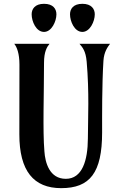

<svg xmlns="http://www.w3.org/2000/svg" viewBox="-20 -977 625 1007"><path d="M434.6 -653.3C448.7 -489.7 441.4 -359.9 440.9 -250.5C440.4 -135.7 411.6 -39.1 325.2 -39.1C239.3 -39.1 216.8 -124.5 212.9 -183.1C203.6 -291.5 210.9 -486.3 210.9 -648.4C210.9 -706.1 226.6 -731.4 239.7 -747.1H54.7C68.4 -731.4 82 -695.8 82 -638.7L81.5 -272.9C81.1 -80.1 156.7 9.8 300.8 9.8C451.7 9.8 515.6 -70.8 515.6 -282.7C515.6 -367.7 514.6 -531.7 522.5 -658.2C525.4 -705.6 545.4 -731.4 557.1 -747.1H397C412.6 -728.5 429.7 -710.4 434.6 -653.3ZM210.9 -809.6C250.5 -809.6 275.9 -864.7 275.9 -901.9C275.9 -930.2 258.8 -957 210.9 -957C163.6 -957 146 -930.2 146 -901.9C146 -864.7 169.4 -809.6 210.9 -809.6ZM412.1 -809.6C451.7 -809.6 477.1 -864.7 477.1 -901.9C477.1 -930.2 459.5 -957 412.1 -957C364.3 -957 347.2 -930.2 347.2 -901.9C347.2 -864.7 370.6 -809.6 412.1 -809.6Z"/></svg>

Font: Amarante
Style: Regular
Weight: 400
Designer: Karolina Lach
Foundry: Sorkin Type Co.
Version: Version 1.001